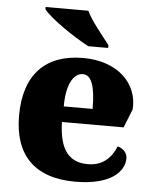

<svg xmlns="http://www.w3.org/2000/svg" viewBox="-54 -812 707 869"><g transform="rotate(5 299.0 -378.0)"><path d="M416 -606V-619C387 -657 333 -721 312 -766H118V-756C143 -721 256 -642 326 -606ZM320 10C481 10 542 -55 542 -115C542 -141 523 -159 498 -166C476 -113 438 -74 370 -74C284 -74 240 -129 237 -254H517L551 -339C559 -457 465 -551 308 -551C138 -551 41 -454 41 -266C41 -91 131 10 320 10ZM239 -325C239 -425 270 -478 313 -478C353 -478 370 -424 370 -325Z"/></g></svg>

Font: UArctic Serif Black
Style: Regular
Weight: 900
Designer: Customization by Puisto advertising & original work Monotype Design Team
Foundry: Monotype Imaging Inc.
Version: Version 2.004